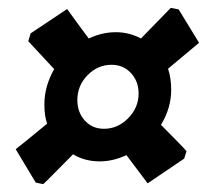

<svg xmlns="http://www.w3.org/2000/svg" viewBox="-20 -594 527 489"><path d="M118 -418 52 -489 58 -509 151 -571Q153 -568 180 -531L206 -496Q240 -512 275 -512Q309 -512 339 -496L415 -574L435 -570L487 -485L408 -419Q416 -395 416 -365Q416 -319 390 -276Q414 -252 432 -233.5Q450 -215 455 -209L449 -190L356 -127L302 -199Q268 -183 234 -183Q196 -183 166 -201Q138 -173 117.5 -152Q97 -131 90 -125L71 -129L20 -214Q43 -232 100 -279Q93 -299 93 -328Q93 -374 118 -418ZM245 -266Q280 -266 306.5 -293Q333 -320 333 -356Q333 -387 313.5 -408Q294 -429 264 -429Q229 -429 203 -402.5Q177 -376 177 -339Q177 -308 196 -287Q215 -266 245 -266Z"/></svg>

Font: Alegreya ExtraBold
Style: Italic
Weight: 800
Italic angle: -7°
Designer: Juan Pablo del Peral
Foundry: Huerta Tipografica
Version: Version 2.007; ttfautohint (v1.6)